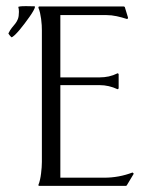

<svg xmlns="http://www.w3.org/2000/svg" viewBox="-20 -609 498 629"><path d="M321.8 -26.9Q369.6 -26.9 414.1 -43.9L417 -41.5L418 -39.6L395.5 -2L393.1 0H108.4L106 -1V-3.9Q108.9 -10.7 111.1 -20.5Q113.3 -30.3 114.5 -40.5Q115.7 -50.8 116.5 -60.8Q117.2 -70.8 117.2 -78.6V-509.3Q117.2 -516.6 116.7 -526.6Q116.2 -536.6 114.7 -547.1Q113.3 -557.6 111.1 -567.1Q108.9 -576.7 106 -583V-586.4L108.4 -587.9H385.3L388.7 -586.4L399.4 -551.3L398.4 -547.4L395.5 -546.9Q379.4 -552.2 362.3 -555.9Q345.2 -559.6 328.1 -559.6H177.7V-355.5H306.6Q321.8 -355.5 336.4 -358.6Q351.1 -361.8 364.7 -368.7H366.7L368.7 -366.2V-319.8L366.7 -316.9H364.7Q351.1 -323.2 336.4 -326.7Q321.8 -330.1 306.6 -330.1H177.7V-26.9ZM40.5 -586.9Q46.4 -588.4 52.5 -588.6Q58.6 -588.9 64.9 -588.9Q71.8 -588.9 79.1 -588.6Q86.4 -588.4 93.3 -588.4L94.7 -586.4Q94.2 -582.5 89.4 -573.7Q84.5 -564.9 76.9 -554.2Q69.3 -543.5 60.5 -531.7Q51.8 -520 43.5 -510.3Q35.2 -500.5 28.1 -493.9Q21 -487.3 17.6 -486.8Q14.6 -489.3 12.5 -492.2Q10.3 -495.1 7.8 -498.5V-500Q13.2 -511.2 19 -518.1Q24.9 -524.9 30 -531.5Q35.2 -538.1 38.6 -546.6Q42 -555.2 42 -570.3Q42 -579.6 40 -585.9Z"/></svg>

Font: CAT Linz
Style: Regular
Weight: 400
Designer: Peter Wiegel
Foundry: Peter Wiegel
Version: Version 1.08